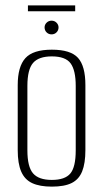

<svg xmlns="http://www.w3.org/2000/svg" viewBox="-20 -688 384 715"><path d="M173 7Q128 7 100 -6Q72 -19 59 -49Q46 -79 46 -129V-371Q46 -440 74.5 -471.5Q103 -503 173 -503Q243 -503 270.5 -472.5Q298 -442 298 -371V-129Q298 -80 286 -50Q274 -20 247 -6.5Q220 7 173 7ZM173 -18Q222 -18 242 -42Q262 -66 262 -128V-368Q262 -426 243 -452Q224 -478 173 -478Q124 -478 103 -453.5Q82 -429 82 -368V-128Q82 -67 103 -42.5Q124 -18 173 -18ZM172 -560Q161 -560 153.5 -567.5Q146 -575 146 -586Q146 -596 153.5 -603.5Q161 -611 172 -611Q183 -611 190.5 -603.5Q198 -596 198 -586Q198 -575 190.5 -567.5Q183 -560 172 -560ZM84 -646V-668H260V-646Z"/></svg>

Font: Alumni Sans ExtraLight
Style: Regular
Weight: 250
Version: Version 1.018